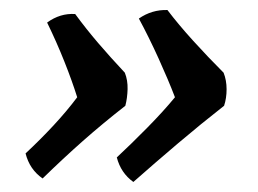

<svg xmlns="http://www.w3.org/2000/svg" viewBox="-20 -434 514 383"><path d="M314 -414Q336 -385 365.5 -352.5Q395 -320 426 -289Q432 -274 432 -256Q432 -238 427 -223Q381 -187 335 -148Q289 -109 246 -71Q221 -89 213 -120Q242 -147 274 -179.5Q306 -212 329 -240Q316 -274 296.5 -317Q277 -360 257 -397Q283 -415 314 -414ZM130 -406Q152 -376 176 -348Q200 -320 229 -289Q235 -274 234.5 -256Q234 -238 230 -223Q184 -187 145 -152.5Q106 -118 65 -78Q39 -96 31 -128Q60 -155 86.5 -183.5Q113 -212 134 -240Q124 -272 108.5 -311Q93 -350 74 -389Q100 -408 130 -406Z"/></svg>

Font: Vollkorn
Style: Bold Italic
Weight: 700
Italic angle: -11°
Designer: Friedrich Althausen
Foundry: Friedrich Althausen
Version: Version 5.000; ttfautohint (v1.8.3)